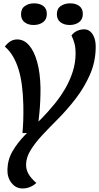

<svg xmlns="http://www.w3.org/2000/svg" viewBox="-20 -910 578 1120"><path d="M110.8 189.3Q72.5 189.3 47.3 157.4Q22.2 125.5 23.3 79.7Q24.5 22.2 52.5 -26.7Q80.5 -75.5 125.5 -121.9Q170.5 -168.3 222.7 -218.8Q262.8 -260.2 298.6 -304.1Q334.3 -348 361.5 -395.2Q388.7 -442.5 404.7 -493.2Q420.7 -543.8 421 -597.7Q421.2 -629.7 415.1 -654Q409 -678.3 397 -703.2Q410 -721 430 -730Q450 -739 471.3 -739Q491.3 -739 506.5 -726.1Q521.7 -713.2 530.5 -688.6Q539.3 -664 538.2 -629.7Q536.8 -548.2 504.8 -474.8Q472.7 -401.5 422.8 -336.2Q372.8 -271 316.3 -214.2Q268.7 -166.8 227.2 -122.3Q185.8 -77.8 159.7 -35.8Q133.5 6.2 132.2 47Q131.2 77.7 145.8 103.9Q160.5 130.2 192 157.2Q174.2 173.5 154 181.4Q133.8 189.3 110.8 189.3ZM111 -133.7Q114.2 -166.5 115.6 -206.9Q117 -247.3 116.2 -295.2Q114.7 -357.5 108.1 -409.6Q101.5 -461.7 88.6 -504.1Q75.7 -546.5 56.1 -580.1Q36.5 -613.7 8.2 -638.2Q23.8 -659 41.6 -669.5Q59.3 -680 80.2 -680Q119.8 -680 149.5 -645.9Q179.2 -611.8 196.8 -548.7Q214.5 -485.5 216.2 -398Q216.7 -320.5 209.7 -250.8Q202.7 -181 196.3 -135ZM386.5 -764.2Q354.5 -764.2 333.2 -780Q311.8 -795.8 311.8 -827Q311.8 -859.5 334.3 -875Q356.8 -890.5 389.7 -890.5Q421.7 -890.5 442.4 -875Q463.2 -859.5 463.2 -829Q463.2 -796.7 440.8 -780.4Q418.5 -764.2 386.5 -764.2ZM175.8 -764.2Q144.7 -764.2 123.7 -780Q102.7 -795.8 102.7 -827Q102.7 -859.5 125.2 -875Q147.8 -890.5 179 -890.5Q211.8 -890.5 232.5 -875Q253.2 -859.5 253.2 -829Q253.2 -796.7 230.9 -780.4Q208.7 -764.2 175.8 -764.2Z"/></svg>

Font: Sansita Swashed Light
Style: Regular
Weight: 300
Designer: Pablo Cosgaya
Foundry: Omnibus-Type
Version: Version 1.003